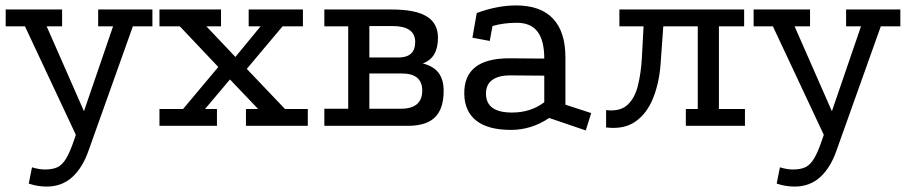

<svg xmlns="http://www.w3.org/2000/svg" viewBox="-20 -464 3341 708"><path d="M152 224Q137 224 120.5 221.5Q104 219 86 213L98 153Q111 157 123 159Q135 161 146 161Q174 161 192 152.5Q210 144 224.5 119.5Q239 95 255 47L397 -367H342V-429H542V-367H470L307 90Q285 154 246.5 189Q208 224 152 224ZM277 70 72 -367H1V-429H209V-367H152L308 -12Z M568 0V-62H655L785 -217L643 -367H568V-429H795V-367H741L848 -254L941 -367H897V-429H1097V-367H1022L890 -210L1031 -62H1115V0H887V-62H932L828 -171L736 -62H780V0Z M1424 -429Q1512 -429 1553.5 -403.5Q1595 -378 1595 -325Q1595 -288 1581.5 -264.5Q1568 -241 1539 -230Q1579 -220 1597.5 -195Q1616 -170 1616 -129Q1616 -63 1584 -31.5Q1552 0 1484 0H1176V-63H1264V-367H1176V-429ZM1458 -63Q1537 -63 1537 -130Q1537 -193 1462 -193H1342V-63ZM1449 -252Q1511 -252 1511 -309Q1511 -368 1427 -368H1342V-252Z M2005 -29Q1940 15 1864 15Q1780 15 1736.5 -19Q1693 -53 1692 -118Q1690 -249 1858 -249L1987 -248Q1987 -315 1962 -347.5Q1937 -380 1886 -380Q1862 -380 1839 -377Q1816 -374 1796 -368L1786 -313L1722 -325L1738 -416Q1776 -430 1812.5 -437Q1849 -444 1883 -444Q1973 -444 2019 -395.5Q2065 -347 2065 -252V-78L2160 -47L2140 17ZM1861 -186Q1818 -186 1795 -169Q1772 -152 1772 -119Q1772 -49 1868 -49Q1937 -49 1987 -87V-185Z M2509 0V-62H2553V-367H2264V-429H2724V-367H2631V-62H2727V0ZM2215 6V-58Q2266 -52 2293.5 -77Q2321 -102 2332.5 -149Q2344 -196 2347 -252L2354 -383H2427L2416 -229Q2411 -159 2388.5 -102.5Q2366 -46 2323.5 -16Q2281 14 2215 6Z M2910 224Q2895 224 2878.5 221.5Q2862 219 2844 213L2856 153Q2869 157 2881 159Q2893 161 2904 161Q2932 161 2950 152.5Q2968 144 2982.5 119.5Q2997 95 3013 47L3155 -367H3100V-429H3300V-367H3228L3065 90Q3043 154 3004.5 189Q2966 224 2910 224ZM3035 70 2830 -367H2759V-429H2967V-367H2910L3066 -12Z"/></svg>

Font: Podkova
Style: Regular
Weight: 400
Designer: Ilya Yudin
Foundry: Cyreal (www.cyreal.org)
Version: Version 2.103